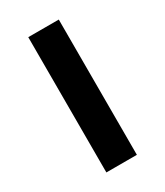

<svg xmlns="http://www.w3.org/2000/svg" viewBox="-144 -603 571 665"><g transform="rotate(-30 142.0 -270.5)"><path d="M203 0H81V-541H203Z"/></g></svg>

Font: Noto Sans Sundanese SemiBold
Style: Regular
Weight: 600
Version: Version 2.003